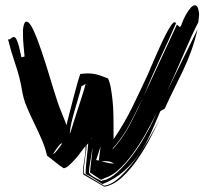

<svg xmlns="http://www.w3.org/2000/svg" viewBox="-20 -603 784 727"><path d="M731 -519Q709 -477 679 -406.5Q649 -336 613 -258Q642 -316 669.5 -373Q697 -430 728 -492Q718 -449 704.5 -411.5Q691 -374 674.5 -339Q658 -304 640 -268Q622 -232 604 -192L587 -182Q570 -141 551.5 -99.5Q533 -58 507.5 -21Q482 16 448 46Q414 76 368 94Q353 85 337 74Q321 63 305 56Q305 55 304.5 54Q304 53 304 51Q304 43 305.5 25.5Q307 8 309 -10Q311 -28 312.5 -42.5Q314 -57 314 -60L308 -54Q308 -47 306.5 -33.5Q305 -20 302.5 -5Q300 10 298.5 24.5Q297 39 297 48V53L374 100Q403 97 435.5 66Q468 35 498 -7Q528 -49 552 -92Q573 -129 585 -153Q571 -123 551 -84Q529 -41 501.5 -1Q474 39 442 68.5Q410 98 375 104L296 58Q294 54 294 49Q294 33 299 5Q304 -23 304 -42V-50Q299 -45 289 -31Q279 -17 266.5 -2.5Q254 12 241.5 23Q229 34 221 34Q204 23 189 10.5Q174 -2 158 -14Q151 -45 137.5 -76Q124 -107 109 -137.5Q94 -168 81 -199Q68 -230 63 -263Q55 -311 38.5 -359Q22 -407 10 -455L14 -453Q19 -455 23.5 -459Q28 -463 32 -463Q38 -463 43 -452.5Q48 -442 51.5 -428.5Q55 -415 57.5 -402.5Q60 -390 61 -386L73 -389Q71 -411 69 -432.5Q67 -454 67 -476V-486Q67 -493 68.5 -501Q70 -509 72.5 -515Q75 -521 80 -521Q92 -521 107 -488Q122 -455 138 -407.5Q154 -360 169.5 -308Q185 -256 198 -217Q201 -207 206.5 -193.5Q212 -180 217 -167Q222 -154 226.5 -143.5Q231 -133 232 -129Q235 -144 242 -170.5Q249 -197 256.5 -226.5Q264 -256 271.5 -282.5Q279 -309 284 -323Q292 -324 299 -324.5Q306 -325 312 -325Q332 -325 348 -320.5Q364 -316 389 -306Q396 -291 400 -268Q404 -245 406.5 -219Q409 -193 409.5 -166Q410 -139 410 -116V-76Q451 -136 481.5 -198.5Q512 -261 542 -326Q545 -333 552 -350Q559 -367 568.5 -388Q578 -409 588.5 -432.5Q599 -456 609 -475Q619 -494 627.5 -506.5Q636 -519 641 -519L647 -516Q631 -479 615.5 -445Q600 -411 584.5 -378Q569 -345 554 -310.5Q539 -276 524 -239L650 -510L660 -501L665 -504Q667 -511 672.5 -524Q678 -537 685.5 -550Q693 -563 701.5 -573Q710 -583 719 -583Q723 -583 726 -579Q729 -575 730.5 -569Q732 -563 733 -557.5Q734 -552 734 -549ZM250 -112Q255 -128 261.5 -148.5Q268 -169 275.5 -192Q283 -215 289.5 -235.5Q296 -256 300 -269.5Q304 -283 304 -285V-286L293 -278H289Q284 -257 277 -233.5Q270 -210 263 -186Q256 -162 250.5 -138.5Q245 -115 244 -95Q245 -98 250 -112ZM366 81Q394 77 423.5 50Q453 23 479 -11.5Q505 -46 525.5 -81.5Q546 -117 557 -140L574 -177Q553 -135 531 -96Q507 -54 482 -20Q457 14 431 38Q405 62 380 70L362 78L321 50Q321 44 322.5 31.5Q324 19 325.5 5Q327 -9 328.5 -22Q330 -35 330 -44Q329 -36 327 -22.5Q325 -9 322.5 4.5Q320 18 318.5 30Q317 42 317 48Q317 53 322.5 58Q328 63 335.5 67.5Q343 72 351.5 76Q360 80 365 83ZM522 -234Q497 -183 471 -133Q445 -83 407 -41V-38Q445 -80 472 -131.5Q499 -183 522 -234ZM354 5 361 -49 344 3ZM213 -60Q210 -60 205.5 -54.5Q201 -49 196 -42.5Q191 -36 187 -29.5Q183 -23 182 -21L183 -20Q185 -21 190 -26.5Q195 -32 200 -38.5Q205 -45 209 -51Q213 -57 215 -59ZM412 16Q397 7 378 7L364 8Q375 10 386 13Q397 16 408 16ZM327 -80V-71Q327 -73 327 -74Q328 -77 328 -80ZM328 -62Q328 -64 327 -65Q327 -64 328 -62ZM589 -161Q587 -157 585 -153Q587 -157 589 -161Z"/></svg>

Font: Finger Paint
Style: Regular
Weight: 400
Designer: Ralph du Carrois
Foundry: Ralph du Carrois
Version: Version 1.001